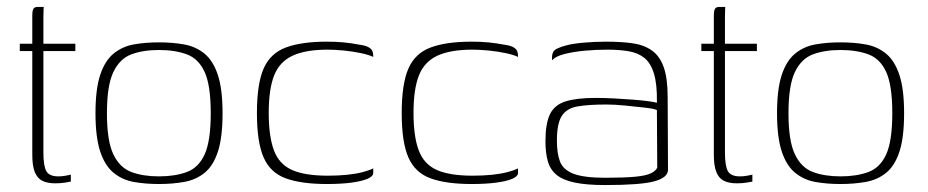

<svg xmlns="http://www.w3.org/2000/svg" viewBox="-20 -525 2673 553"><path d="M139 3Q116 3 101.5 -4.5Q87 -12 80 -30Q73 -48 73 -79V-378H37V-399H73V-481Q73 -492 75 -497Q77 -502 80.5 -503.5Q84 -505 89 -505H106Q106 -505 105.5 -498Q105 -491 105 -476V-399H197V-378H105V-86Q105 -47 113.5 -32Q122 -17 148 -17Q159 -17 169.5 -19Q180 -21 184 -22V-2Q179 -1 167 1Q155 3 139 3Z M438 5Q398 5 365 -1Q332 -7 307 -27.5Q282 -48 268.5 -89Q255 -130 255 -199Q255 -268 268.5 -309Q282 -350 307 -370.5Q332 -391 365 -397Q398 -403 438 -403Q477 -403 510.5 -397Q544 -391 569 -370.5Q594 -350 607.5 -309Q621 -268 621 -199Q621 -129 607.5 -88Q594 -47 569 -27Q544 -7 510.5 -1Q477 5 438 5ZM438 -17Q484 -17 518 -29.5Q552 -42 569.5 -80.5Q587 -119 587 -199Q587 -279 569.5 -317.5Q552 -356 518 -368.5Q484 -381 438 -381Q392 -381 358.5 -368.5Q325 -356 306.5 -317.5Q288 -279 288 -199Q288 -119 306.5 -80.5Q325 -42 358.5 -29.5Q392 -17 438 -17Z M921 5Q849 5 804 -11Q759 -27 739.5 -71Q720 -115 720 -199Q720 -284 739.5 -328Q759 -372 804 -388.5Q849 -405 921 -405Q947 -405 969 -403Q991 -401 1017 -396Q1032 -394 1040.5 -389.5Q1049 -385 1052 -379Q1055 -373 1055 -361Q1043 -367 1019.5 -372Q996 -377 970 -379.5Q944 -382 924 -382Q860 -382 822.5 -364.5Q785 -347 769.5 -307.5Q754 -268 754 -200Q754 -132 769 -92Q784 -52 821 -35.5Q858 -19 924 -19Q954 -19 979 -21.5Q1004 -24 1023.5 -29Q1043 -34 1055 -40V-27Q1055 -17 1038.5 -10Q1022 -3 992.5 1Q963 5 921 5Z M1338 5Q1266 5 1221 -11Q1176 -27 1156.5 -71Q1137 -115 1137 -199Q1137 -284 1156.5 -328Q1176 -372 1221 -388.5Q1266 -405 1338 -405Q1364 -405 1386 -403Q1408 -401 1434 -396Q1449 -394 1457.5 -389.5Q1466 -385 1469 -379Q1472 -373 1472 -361Q1460 -367 1436.5 -372Q1413 -377 1387 -379.5Q1361 -382 1341 -382Q1277 -382 1239.5 -364.5Q1202 -347 1186.5 -307.5Q1171 -268 1171 -200Q1171 -132 1186 -92Q1201 -52 1238 -35.5Q1275 -19 1341 -19Q1371 -19 1396 -21.5Q1421 -24 1440.5 -29Q1460 -34 1472 -40V-27Q1472 -17 1455.5 -10Q1439 -3 1409.5 1Q1380 5 1338 5Z M1723 8Q1670 8 1636 1Q1602 -6 1583.5 -21Q1565 -36 1558 -60Q1551 -84 1551 -118Q1551 -169 1564 -196Q1577 -223 1609 -233Q1641 -243 1696 -243Q1721 -243 1749 -241.5Q1777 -240 1803 -238Q1829 -236 1847.5 -233.5Q1866 -231 1872 -229Q1873 -282 1863.5 -313Q1854 -344 1835.5 -358.5Q1817 -373 1790 -377.5Q1763 -382 1730 -382Q1697 -382 1664.5 -379Q1632 -376 1606 -369.5Q1580 -363 1570 -351V-360Q1570 -378 1583.5 -384.5Q1597 -391 1610 -394Q1627 -399 1659.5 -402Q1692 -405 1725 -405Q1768 -405 1801 -400.5Q1834 -396 1857 -380Q1880 -364 1891.5 -332Q1903 -300 1903 -245L1904 -35Q1903 -13 1863.5 -2.5Q1824 8 1723 8ZM1723 -13Q1778 -13 1809.5 -16Q1841 -19 1855 -26Q1869 -33 1873 -42L1872 -208Q1864 -212 1837.5 -215Q1811 -218 1780.5 -221Q1750 -224 1727 -224Q1675 -224 1643.5 -218.5Q1612 -213 1598 -191Q1584 -169 1584 -120Q1584 -83 1593 -59.5Q1602 -36 1632 -24.5Q1662 -13 1723 -13Z M2102 3Q2079 3 2064.5 -4.5Q2050 -12 2043 -30Q2036 -48 2036 -79V-378H2000V-399H2036V-481Q2036 -492 2038 -497Q2040 -502 2043.5 -503.5Q2047 -505 2052 -505H2069Q2069 -505 2068.5 -498Q2068 -491 2068 -476V-399H2160V-378H2068V-86Q2068 -47 2076.5 -32Q2085 -17 2111 -17Q2122 -17 2132.5 -19Q2143 -21 2147 -22V-2Q2142 -1 2130 1Q2118 3 2102 3Z M2401 5Q2361 5 2328 -1Q2295 -7 2270 -27.5Q2245 -48 2231.5 -89Q2218 -130 2218 -199Q2218 -268 2231.5 -309Q2245 -350 2270 -370.5Q2295 -391 2328 -397Q2361 -403 2401 -403Q2440 -403 2473.5 -397Q2507 -391 2532 -370.5Q2557 -350 2570.5 -309Q2584 -268 2584 -199Q2584 -129 2570.5 -88Q2557 -47 2532 -27Q2507 -7 2473.5 -1Q2440 5 2401 5ZM2401 -17Q2447 -17 2481 -29.5Q2515 -42 2532.5 -80.5Q2550 -119 2550 -199Q2550 -279 2532.5 -317.5Q2515 -356 2481 -368.5Q2447 -381 2401 -381Q2355 -381 2321.5 -368.5Q2288 -356 2269.5 -317.5Q2251 -279 2251 -199Q2251 -119 2269.5 -80.5Q2288 -42 2321.5 -29.5Q2355 -17 2401 -17Z"/></svg>

Font: Genos Thin ExtraLight
Style: Regular
Weight: 250
Version: Version 1.010